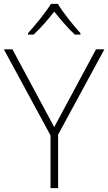

<svg xmlns="http://www.w3.org/2000/svg" viewBox="-20 -968 557 988"><path d="M278 -948H242C217 -906 161 -838 124 -797V-790H153C190 -824 230 -871 259 -908C289 -871 328 -824 365 -790H394V-797C357 -838 302 -906 278 -948ZM259 -314 44 -714H0L240 -271V0H279V-275L517 -714H474Z"/></svg>

Font: Noto Sans Georgian ExtraLight
Style: Regular
Weight: 200
Designer: Monotype Design Team, Akaki Razmadze
Foundry: Google LLC
Version: Version 2.005